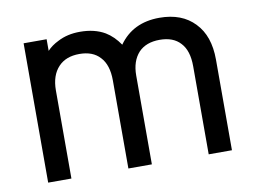

<svg xmlns="http://www.w3.org/2000/svg" viewBox="-63 -614 951 715"><g transform="rotate(-10 412.5 -256.5)"><path d="M151.9 -517.1V-473.1Q168.5 -491.2 194.8 -503.9Q231 -522.9 278.8 -522.9Q334 -522.9 373 -500Q402.8 -481.9 425.8 -448.2Q478.5 -522.9 579.1 -522.9Q664.1 -522.9 711.9 -472.2Q759.8 -422.9 759.8 -333V9.8H671.9V-323.2Q671.9 -382.8 644 -412.1Q617.2 -441.9 565.9 -441.9Q514.2 -441.9 485.8 -412.1Q457 -380.4 457 -326.2V9.8H368.2V-323.2Q368.2 -382.3 339.8 -412.1Q313 -441.9 262.2 -441.9Q211.4 -441.9 183.1 -412.1Q152.8 -380.4 152.8 -323.2V9.8H64.9V-517.1Z"/></g></svg>

Font: D-DIN-PRO Medium
Style: Regular
Weight: 500
Designer: datto
Foundry: CyberFei
Version: Version 1.000;hotconv 1.0.109;makeotfexe 2.5.65596